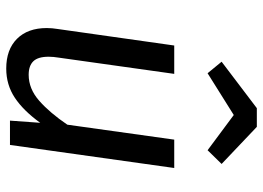

<svg xmlns="http://www.w3.org/2000/svg" viewBox="-134 -698 844 616"><g transform="rotate(90 288.0 -390.0)"><path d="M70 -118Q70 -135 73 -153L126 -527H217L165 -157Q162 -139 162 -124Q162 -90 176.5 -75Q191 -60 220 -60Q265 -60 303.5 -94Q342 -128 380 -184L428 -527H519L445 0H367L374 -97Q335 -43 293.5 -15.5Q252 12 200 12Q139 12 104.5 -22.5Q70 -57 70 -118ZM178 -679 327 -792H387L506 -679L462 -634L349 -718L215 -634Z"/></g></svg>

Font: Fira Sans
Style: Italic
Weight: 400
Italic angle: -8°
Designer: bBox Type GmbH & Carrois Corporate GbR & Edenspiekermann AG
Foundry: bBox Type GmbH & Carrois Corporate GbR & Edenspiekermann AG
Version: Version 4.301